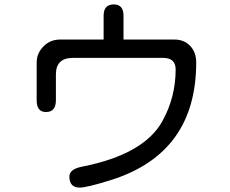

<svg xmlns="http://www.w3.org/2000/svg" viewBox="-20 -793 1040 869"><path d="M495 -773Q539 -773 539 -722V-614H770Q813 -614 840.5 -585.5Q868 -557 868 -510Q868 -101 485 21Q374 56 341 56Q294 56 294 6Q294 -28 353 -39Q630 -94 714 -243Q775 -352 775 -479Q775 -531 718 -531H310Q233 -531 233 -456V-339Q233 -286 188 -286Q146 -286 146 -339V-510Q146 -555 181 -587Q210 -614 252 -614H449V-722Q449 -773 495 -773Z"/></svg>

Font: 寒蝉全圆体
Style: Regular
Weight: 400
Designer: Warren2060
      Designed by Motoya company      

      [Varela Round]
      Joe Prince(Latin component); Avraham Cornf
Foundry: ChillType
Version: Version 3.200